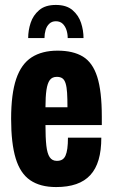

<svg xmlns="http://www.w3.org/2000/svg" viewBox="-20 -745 457 777"><path d="M207 12Q143 12 102.5 -15.5Q62 -43 43.5 -104Q25 -165 25 -264Q25 -365 45.5 -425.5Q66 -486 108 -513Q150 -540 213 -540Q276 -540 315.5 -516Q355 -492 373.5 -434Q392 -376 392 -273V-239H164Q164 -188 167.5 -156Q171 -124 181 -109Q191 -94 210 -94Q223 -94 231.5 -99Q240 -104 245 -115Q250 -126 252.5 -144Q255 -162 255 -188H390Q390 -136 379 -98.5Q368 -61 345.5 -36.5Q323 -12 288.5 0Q254 12 207 12ZM164 -311H253Q253 -346 251.5 -369.5Q250 -393 245.5 -407.5Q241 -422 232.5 -428Q224 -434 210 -434Q191 -434 181.5 -421Q172 -408 168 -381Q164 -354 164 -311ZM206 -725Q249 -725 273.5 -704Q298 -683 308 -652.5Q318 -622 318 -591H254Q254 -608 249 -623.5Q244 -639 233.5 -649Q223 -659 206 -659Q190 -659 179.5 -649Q169 -639 164.5 -623.5Q160 -608 160 -591H94Q94 -622 104 -652.5Q114 -683 138.5 -704Q163 -725 206 -725Z"/></svg>

Font: Archivo ExtraCondensed ExtraBold
Style: Regular
Weight: 800
Width: 2
Designer: Hector Gatti
Foundry: Omnibus-Type
Version: Version 2.001